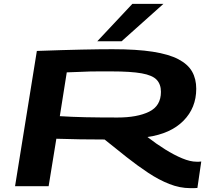

<svg xmlns="http://www.w3.org/2000/svg" viewBox="-20 -965 1090 995"><path d="M58 0 171 -701Q309 -706 403.5 -708Q498 -710 563 -710Q688 -710 771.5 -697Q855 -684 904.5 -658Q954 -632 975.5 -594Q997 -556 997 -505Q997 -406 930.5 -339Q864 -272 744 -255Q789 -220 835.5 -191Q882 -162 924 -144.5Q966 -127 998 -127Q1003 -127 1011 -127Q1019 -127 1023 -128L1003 9Q998 10 985 10Q972 10 966 10Q912 10 857.5 -11.5Q803 -33 748 -69.5Q693 -106 636.5 -150.5Q580 -195 522 -242Q457 -242 396 -243Q335 -244 272 -246L232 0ZM589 -356Q691 -356 752.5 -386Q814 -416 814 -489Q814 -528 792 -551.5Q770 -575 714 -585Q658 -595 556 -595Q520 -595 494.5 -595Q469 -595 445.5 -594.5Q422 -594 394 -592.5Q366 -591 326 -590L290 -363Q353 -359 423 -357.5Q493 -356 589 -356ZM484 -751 666 -945H827L610 -751Z"/></svg>

Font: Georama ExtraExtended SemiBold
Style: Italic
Weight: 600
Width: 8
Italic angle: -9°
Designer: Jean-Baptiste Levee
Foundry: Production Type
Version: Version 1.000